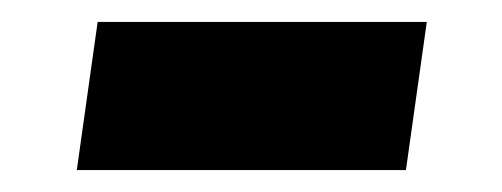

<svg xmlns="http://www.w3.org/2000/svg" viewBox="-20 -363 458 175"><path d="M50 -208 69 -343H369L350 -208Z"/></svg>

Font: Mohave
Style: Bold Italic
Weight: 700
Italic angle: -8°
Designer: Gumpita Rahayu
Foundry: Tokotype
Version: Version 2.003; ttfautohint (v1.8.3)